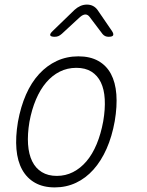

<svg xmlns="http://www.w3.org/2000/svg" viewBox="-20 -805 640 835"><path d="M218 10Q168 10 132.5 -10Q97 -30 76.5 -67Q56 -104 51.5 -156.5Q47 -209 58 -275Q70 -341 93 -393.5Q116 -446 150 -483Q184 -520 227 -540Q270 -560 321 -560Q372 -560 407.5 -540Q443 -520 462.5 -483.5Q482 -447 486 -395Q490 -343 479 -278Q467 -211 443.5 -158Q420 -105 386.5 -67.5Q353 -30 310.5 -10Q268 10 218 10ZM227 -40Q265 -40 297.5 -56.5Q330 -73 356 -103.5Q382 -134 400.5 -178.5Q419 -223 429 -278Q438 -331 435.5 -374Q433 -417 418.5 -447Q404 -477 377.5 -493.5Q351 -510 312 -510Q273 -510 240 -493.5Q207 -477 181 -446.5Q155 -416 136.5 -372.5Q118 -329 108 -275Q99 -221 102 -177.5Q105 -134 120 -103.5Q135 -73 162 -56.5Q189 -40 227 -40ZM218 -645Q201 -645 198.5 -651.5Q196 -658 210 -671L304 -762Q316 -773 329.5 -779Q343 -785 358 -785Q373 -785 384.5 -779Q396 -773 404 -762L467 -670Q475 -658 472 -651.5Q469 -645 452 -645Q444 -645 437.5 -648Q431 -651 426 -657L370 -731Q362 -742 351.5 -742Q341 -742 328 -731L249 -658Q241 -651 234 -648Q227 -645 218 -645Z"/></svg>

Font: Maple Mono NL Thin
Style: Italic
Weight: 250
Italic angle: -10°
Monospace: yes
Designer: subframe7536
Version: Version 7.000